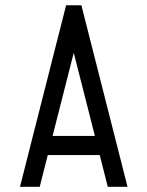

<svg xmlns="http://www.w3.org/2000/svg" viewBox="-20 -716 565 736"><path d="M181.6 -194.8H343.8L262.7 -513.7ZM132.3 0H56.6L233.4 -695.8H292L468.8 0H393.1L362.3 -121.6H163.1Z"/></svg>

Font: Anka/Coder Condensed
Style: Regular
Weight: 400
Width: 4
Monospace: yes
Version: Version 1.100